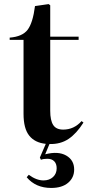

<svg xmlns="http://www.w3.org/2000/svg" viewBox="-20 -697 433 948"><path d="M232.9 231Q156.2 231 111.8 178.2L122.1 166Q159.7 193.8 194.8 193.8Q223.6 193.8 241.7 177.2Q259.8 160.6 259.8 133.8Q259.8 111.3 247.6 99.1Q235.4 86.9 213.9 86.9Q194.3 86.9 182.1 91.8L176.8 81.1L206.1 13.2Q152.3 7.8 124.3 -27.3Q96.2 -62.5 96.2 -134.8V-500H27.8V-511.2Q90.3 -516.1 116.2 -549.8Q142.1 -583.5 152.8 -667L220.2 -676.8L228 -670.9V-516.1H368.2V-500H228V-149.9Q228 -102.5 242.7 -79.8Q257.3 -57.1 292 -57.1Q345.2 -57.1 382.8 -99.1L392.1 -91.8Q357.9 -37.6 318.4 -11Q278.8 15.6 224.1 14.2L203.1 64.9Q267.1 48.3 306.6 70.8Q346.2 93.3 346.2 140.1Q346.2 180.2 316.2 205.6Q286.1 231 232.9 231Z"/></svg>

Font: Display Semibold
Style: Regular
Weight: 600
Designer: Latin by Veronika Burian and Jose Scaglione. Greek by Irene Vlachou. Cyrillic by Vera Evstafieva.
Foundry: TypeTogether
Version: Version 3.002